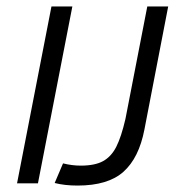

<svg xmlns="http://www.w3.org/2000/svg" viewBox="-20 -570 543 597"><path d="M98 0 205 -550H140L33 0ZM231 -55Q204 -55 176 -62L150 -1Q181 7 221 7Q316 7 364 -36Q412 -79 429 -167L503 -550H438L370 -200Q357 -144 341.5 -113.5Q326 -83 300.5 -69Q275 -55 231 -55Z"/></svg>

Font: Cambay Devanagari
Style: Italic
Weight: 400
Italic angle: -11°
Designer: Pooja Saxena
Foundry: Pooja Saxena
Version: Version 1.018;PS 001.018;hotconv 1.0.70;makeotf.lib2.5.58329